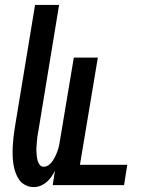

<svg xmlns="http://www.w3.org/2000/svg" viewBox="-20 -755 640 783"><path d="M118 8Q100 8 84 0Q68 -8 58.5 -21.5Q49 -35 43 -52Q37 -69 34.5 -86.5Q32 -104 31.5 -122Q31 -140 32 -158.5Q33 -177 35 -195.5Q37 -214 40 -232L123 -735H221L136 -218Q134 -208 132.5 -198Q131 -188 130.5 -178Q130 -168 129 -158Q128 -148 128.5 -138Q129 -128 130 -118.5Q131 -109 133.5 -100Q136 -91 142 -83Q148 -75 158 -75Q170 -75 180 -83Q190 -91 196.5 -101.5Q203 -112 208 -123Q213 -134 216.5 -145Q220 -156 222 -167.5Q224 -179 226 -191L281 -520H379L306 -83H499L486 0H195L204 -59Q198 -46 189.5 -34Q181 -22 170 -12.5Q159 -3 145.5 2.5Q132 8 118 8Z"/></svg>

Font: Iosevka Semibold Extended
Style: Italic
Weight: 600
Width: 7
Italic angle: -9°
Monospace: yes
Designer: Belleve Invis
Foundry: Belleve Invis
Version: Version 32.5.0; ttfautohint (v1.8.4)